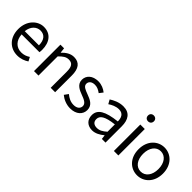

<svg xmlns="http://www.w3.org/2000/svg" viewBox="144 -1775 2789 2789"><g transform="rotate(45 1538.0 -381.0)"><path d="M312 13C385 13 443 -11 490 -42L458 -103C417 -76 375 -60 322 -60C219 -60 148 -134 142 -250H508C510 -264 512 -282 512 -302C512 -457 434 -557 295 -557C171 -557 52 -448 52 -271C52 -92 167 13 312 13ZM141 -315C152 -423 220 -484 297 -484C382 -484 432 -425 432 -315Z M646 0H738V-394C792 -449 830 -477 886 -477C958 -477 989 -434 989 -332V0H1080V-344C1080 -482 1028 -557 914 -557C840 -557 783 -516 732 -464H730L721 -543H646Z M1398 13C1526 13 1595 -60 1595 -148C1595 -251 1509 -283 1430 -313C1369 -336 1313 -356 1313 -407C1313 -450 1345 -486 1414 -486C1462 -486 1500 -465 1537 -438L1581 -495C1540 -529 1480 -557 1413 -557C1294 -557 1226 -489 1226 -403C1226 -310 1308 -274 1384 -246C1444 -224 1508 -198 1508 -143C1508 -96 1473 -58 1401 -58C1336 -58 1288 -84 1240 -123L1196 -62C1247 -19 1321 13 1398 13Z M1849 13C1916 13 1977 -22 2029 -65H2032L2040 0H2115V-334C2115 -469 2060 -557 1927 -557C1839 -557 1763 -518 1714 -486L1749 -423C1792 -452 1849 -481 1912 -481C2001 -481 2024 -414 2024 -344C1793 -318 1691 -259 1691 -141C1691 -43 1758 13 1849 13ZM1875 -61C1821 -61 1779 -85 1779 -147C1779 -217 1841 -262 2024 -283V-132C1971 -85 1927 -61 1875 -61Z M2287 0H2379V-543H2287ZM2333 -655C2369 -655 2394 -679 2394 -716C2394 -751 2369 -775 2333 -775C2297 -775 2273 -751 2273 -716C2273 -679 2297 -655 2333 -655Z M2773 13C2906 13 3024 -91 3024 -271C3024 -452 2906 -557 2773 -557C2640 -557 2522 -452 2522 -271C2522 -91 2640 13 2773 13ZM2773 -63C2679 -63 2616 -146 2616 -271C2616 -396 2679 -480 2773 -480C2867 -480 2931 -396 2931 -271C2931 -146 2867 -63 2773 -63Z"/></g></svg>

Font: Noto Sans CJK HK
Style: Regular
Weight: 400
Designer: Ryoko NISHIZUKA 西塚涼子 (kana, bopomofo & ideographs); Paul D. Hunt (Latin, Greek & Cyrillic); Sandoll Communications 산돌커뮤니
Foundry: Adobe
Version: Version 2.004;hotconv 1.0.118;makeotfexe 2.5.65603